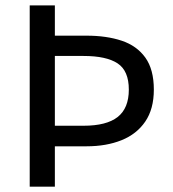

<svg xmlns="http://www.w3.org/2000/svg" viewBox="-20 -696 645 716"><path d="M90.8 0V-675.8H184.6V-563H302.7Q377.4 -563 433.8 -544.2Q490.2 -525.4 522 -481.2Q553.7 -437 553.7 -361.8Q553.7 -289.6 521.7 -242.7Q489.7 -195.8 433.1 -173.1Q376.5 -150.4 302.7 -150.4H184.6V0ZM184.6 -227.1H291.5Q377.4 -227.1 418.9 -259.8Q460.4 -292.5 460.4 -361.8Q460.4 -432.1 418.5 -459.7Q376.5 -487.3 291.5 -487.3H184.6Z"/></svg>

Font: Akatab Medium
Style: Regular
Weight: 500
Designer: SIL Global
Foundry: SIL Global
Version: Version 4.100